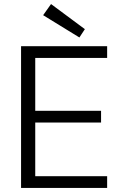

<svg xmlns="http://www.w3.org/2000/svg" viewBox="-20 -928 610 948"><path d="M84 0V-700H509V-642H154V-381H479V-323H154V-58H509V0ZM372 -743 193 -853 232 -908 399 -784Z"/></svg>

Font: DM Sans 9pt Light
Style: Regular
Weight: 300
Version: Version 4.004;gftools[0.9.30]